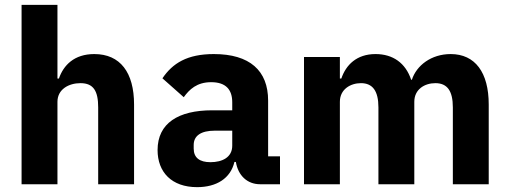

<svg xmlns="http://www.w3.org/2000/svg" viewBox="-20 -760 2099 792"><path d="M69 0H217V-340C217 -392 264 -417 312 -417C366 -417 385 -384 385 -317V0H533V-329C533 -461 476 -537 369 -537C286 -537 242 -491 223 -436H217V-740H69Z M1135 0V-115H1086V-345C1086 -469 1010 -537 862 -537C752 -537 692 -499 650 -437L738 -359C761 -391 792 -421 851 -421C913 -421 938 -389 938 -338V-305H855C716 -305 630 -252 630 -141C630 -50 688 12 793 12C873 12 931 -24 947 -92H953C962 -36 1000 0 1053 0ZM848 -91C804 -91 779 -109 779 -147V-162C779 -200 809 -221 866 -221H938V-159C938 -111 897 -91 848 -91Z M1382 0V-340C1382 -392 1426 -417 1469 -417C1517 -417 1541 -385 1541 -317V0H1689V-340C1689 -392 1732 -417 1776 -417C1825 -417 1848 -385 1848 -317V0H1996V-329C1996 -461 1940 -537 1839 -537C1759 -537 1698 -490 1679 -431H1676C1653 -500 1601 -537 1529 -537C1451 -537 1407 -492 1388 -436H1382V-525H1234V0Z"/></svg>

Font: LVC Sans
Style: Bold
Weight: 700
Designer: Mike Abbink, Paul van der Laan, Pieter van Rosmalen
Foundry: Bold Monday
Version: Version 3.0